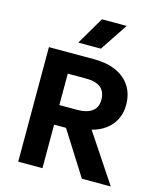

<svg xmlns="http://www.w3.org/2000/svg" viewBox="-135 -1036 949 1133"><g transform="rotate(15 340.0 -470.0)"><path d="M85.5 0V-700H363Q439 -700 495.8 -674.8Q552.5 -649.5 583.2 -602Q614 -554.5 614 -488.5Q614 -436.5 593.5 -397.2Q573 -358 537.2 -332Q501.5 -306 455 -294.5L651 0H474.5L306 -266H233.5V0ZM233.5 -385.5H343.5Q400.5 -385.5 432.8 -408.8Q465 -432 465 -479.5Q465 -528.5 435.2 -553Q405.5 -577.5 348.5 -577.5H233.5ZM246 -770.5 345 -939.5H496.5L384 -770.5Z"/></g></svg>

Font: Geologica Cursive SemiBold
Style: Regular
Weight: 600
Designer: Sindre Bremnes, Frode Helland
Foundry: Monokrom Skriftforlag AS
Version: Version 1.010;gftools[0.9.28]